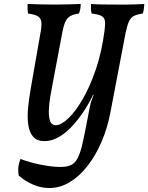

<svg xmlns="http://www.w3.org/2000/svg" viewBox="-20 -699 746 966"><path d="M228 247Q187 247 147 230Q107 213 74 184Q70 156 73 137Q76 118 83 101Q135 120 189.5 130.5Q244 141 285 141Q317 141 337 131.5Q357 122 370.5 97Q384 72 394.5 25.5Q405 -21 419 -94Q427 -136 431 -156.5Q435 -177 439.5 -190Q444 -203 451 -222H448Q434 -190 409 -150.5Q384 -111 351.5 -73.5Q319 -36 281 -12.5Q243 11 204 11Q165 11 146 -12Q127 -35 122 -72.5Q117 -110 121 -153Q125 -196 132 -237Q139 -278 144 -307L185 -541Q191 -576 187 -593.5Q183 -611 167 -619Q151 -627 121 -631Q119 -642 118.5 -654Q118 -666 119 -679Q149 -678 182 -677Q215 -676 252 -676Q287 -676 320 -677Q353 -678 386 -679Q386 -666 384 -654Q382 -642 377 -631Q350 -627 334.5 -618.5Q319 -610 310 -592Q301 -574 294 -538L243 -268Q231 -209 227 -164.5Q223 -120 230.5 -94.5Q238 -69 261 -69Q287 -69 323.5 -103.5Q360 -138 396.5 -201Q433 -264 462.5 -351Q492 -438 506 -545Q510 -575 508 -592.5Q506 -610 491 -618.5Q476 -627 441 -631Q438 -642 437.5 -654Q437 -666 438 -679Q462 -677 497 -676.5Q532 -676 567 -676Q598 -676 619.5 -676Q641 -676 661.5 -677Q682 -678 706 -679Q705 -665 703.5 -652.5Q702 -640 698 -631Q670 -627 653.5 -618.5Q637 -610 628.5 -590.5Q620 -571 612 -534L536 -136Q521 -56 491.5 13Q462 82 421 135Q380 188 331 217.5Q282 247 228 247Z"/></svg>

Font: Vollkorn Medium
Style: Italic
Weight: 500
Italic angle: -11°
Designer: Friedrich Althausen
Foundry: Friedrich Althausen
Version: Version 5.000